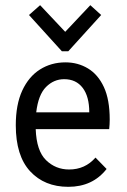

<svg xmlns="http://www.w3.org/2000/svg" viewBox="-20 -712 490 742"><path d="M244 10Q152 10 96.5 -50Q41 -110 41 -228Q41 -308 66 -362Q91 -416 134.5 -443.5Q178 -471 233 -471Q281 -471 320 -447.5Q359 -424 381.5 -375.5Q404 -327 404 -250Q404 -232 402 -213H118Q121 -129 158 -93Q195 -57 247 -57Q309 -57 349 -103L392 -59Q338 10 244 10ZM120 -278H325Q325 -339 299.5 -372.5Q274 -406 228 -406Q188 -406 158 -376Q128 -346 120 -278ZM135 -692 232 -589 329 -692 371 -654 244 -514H219L92 -654Z"/></svg>

Font: Inconsolata SemiCondensed Medium
Style: Regular
Weight: 500
Width: 4
Monospace: yes
Designer: Raph Levien, Cyreal, Brenton Simpson
Foundry: Raph Levien, Cyreal, Google
Version: Version 3.001; ttfautohint (v1.8.2.53-6de2)